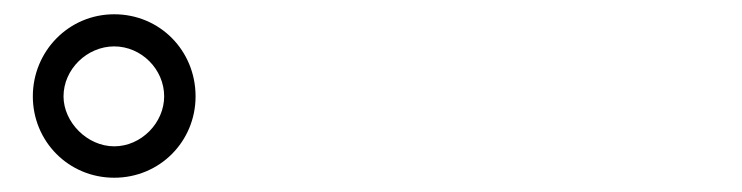

<svg xmlns="http://www.w3.org/2000/svg" viewBox="-20 -842 1040 269"><path d="M26 -707C26 -644 76 -593 140 -593C204 -593 254 -644 254 -707C254 -771 204 -822 140 -822C76 -822 26 -770 26 -707ZM69 -707C69 -745 102 -777 140 -777C178 -777 210 -745 210 -707C210 -670 178 -637 140 -637C102 -637 69 -671 69 -707Z"/></svg>

Font: Noto Sans JP
Style: Regular
Weight: 400
Designer: Ryoko NISHIZUKA  (kana, bopomofo & ideographs); Paul D. Hunt (Latin, Greek & Cyrillic); Sandoll Communications , Soo-you
Foundry: Adobe
Version: Version 2.002;hotconv 1.0.116;makeotfexe 2.5.65601